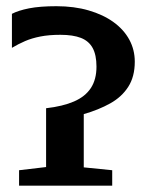

<svg xmlns="http://www.w3.org/2000/svg" viewBox="-20 -584 474 604"><path d="M40 0V-48.5L125 -58.5V-243.5Q177.5 -249.5 212.8 -264.8Q248 -280 265.8 -307Q283.5 -334 283.5 -374.5Q283.5 -411 271.5 -433Q259.5 -455 234.5 -464.8Q209.5 -474.5 170 -474.5Q134 -474.5 107.2 -469.2Q80.5 -464 59 -454.8Q37.5 -445.5 17.5 -433.5V-540.5Q37.5 -551 71.5 -557.8Q105.5 -564.5 157.5 -564.5Q213.5 -564.5 259 -551.2Q304.5 -538 337 -514.5Q369.5 -491 386.8 -459.2Q404 -427.5 404 -390Q404 -343 383.5 -311Q363 -279 326.8 -258.8Q290.5 -238.5 243.5 -225V-57.5L333 -48.5V0Z"/></svg>

Font: Merriweather 36pt SemiBold
Style: Regular
Weight: 600
Version: Version 2.100